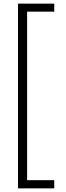

<svg xmlns="http://www.w3.org/2000/svg" viewBox="-20 -819 363 1055"><path d="M278 216H79V-799H278V-755H129V171H278Z"/></svg>

Font: Noto Sans Sinhala ExtraCondensed Light
Style: Regular
Weight: 300
Width: 2
Designer: Jelle Bosma - Monotype Design Team
Foundry: Monotype Imaging Inc.
Version: Version 2.006; ttfautohint (v1.8.4.7-5d5b)